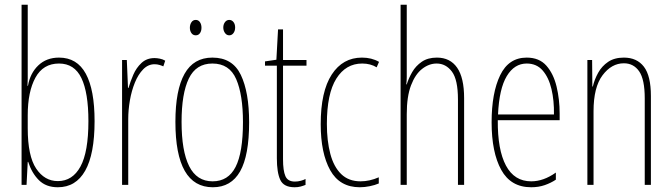

<svg xmlns="http://www.w3.org/2000/svg" viewBox="-20 -873 2835 810"><path d="M97 -574Q97 -558 97 -541Q97 -524 96 -511H98Q107 -564 141.5 -597Q176 -630 229 -630Q305 -630 342 -562Q379 -494 379 -362Q379 -223 339.5 -153Q300 -83 224 -83Q174 -83 144 -113Q114 -143 99 -190H97L92 -93H71V-853H97ZM229 -605Q162 -605 129.5 -545.5Q97 -486 97 -387V-332Q97 -215 132.5 -162Q168 -109 224 -109Q286 -109 319.5 -170.5Q353 -232 353 -362Q353 -482 323.5 -543.5Q294 -605 229 -605Z M632 -628Q642 -628 654.5 -625.5Q667 -623 677 -617L669 -593Q663 -596 653 -599Q643 -602 632 -602Q605 -602 584 -580.5Q563 -559 549 -524.5Q535 -490 528 -449.5Q521 -409 521 -370V-93H495V-620H515L520 -502H522Q530 -529 542.5 -558Q555 -587 577 -607.5Q599 -628 632 -628Z M1031 -357Q1031 -217 993 -150Q955 -83 878 -83Q720 -83 720 -359Q720 -493 758.5 -561.5Q797 -630 876 -630Q961 -630 996 -557Q1031 -484 1031 -357ZM746 -359Q746 -236 778 -172Q810 -108 877 -108Q943 -108 974 -169Q1005 -230 1005 -358Q1005 -473 976.5 -539Q948 -605 876 -605Q807 -605 776.5 -541.5Q746 -478 746 -359ZM781 -756Q781 -769 787.5 -779Q794 -789 806 -789Q817 -789 823.5 -779.5Q830 -770 830 -756Q830 -742 823.5 -733Q817 -724 806 -724Q794 -724 787.5 -733.5Q781 -743 781 -756ZM922 -757Q922 -770 929 -779.5Q936 -789 947 -789Q958 -789 965 -780Q972 -771 972 -757Q972 -743 965 -733.5Q958 -724 947 -724Q936 -724 929 -734Q922 -744 922 -757Z M1224 -107Q1237 -107 1249.5 -110.5Q1262 -114 1269 -118V-93Q1259 -89 1248 -86Q1237 -83 1223 -83Q1177 -83 1162.5 -114Q1148 -145 1148 -205V-596H1098V-614L1146 -621L1153 -749H1174V-620H1273V-596H1174V-201Q1174 -153 1184 -130Q1194 -107 1224 -107Z M1498 -83Q1413 -83 1373 -155Q1333 -227 1333 -349Q1333 -487 1379.5 -558.5Q1426 -630 1507 -630Q1548 -630 1579 -612L1569 -589Q1543 -605 1508 -605Q1439 -605 1399 -541.5Q1359 -478 1359 -350Q1359 -279 1373.5 -224Q1388 -169 1419.5 -138.5Q1451 -108 1501 -108Q1539 -108 1578 -125V-99Q1562 -92 1540 -87.5Q1518 -83 1498 -83Z M1696 -585Q1696 -562 1696 -548Q1696 -534 1694 -517H1696Q1704 -543 1719 -569Q1734 -595 1759.5 -612.5Q1785 -630 1823 -630Q1879 -630 1908.5 -587.5Q1938 -545 1938 -459V-93H1912V-453Q1912 -537 1886.5 -571Q1861 -605 1822 -605Q1790 -605 1761 -582.5Q1732 -560 1714 -513Q1696 -466 1696 -391V-93H1670V-853H1696Z M2202 -630Q2255 -630 2285 -596Q2315 -562 2328 -508Q2341 -454 2341 -394V-366H2080Q2079 -241 2114.5 -174.5Q2150 -108 2221 -108Q2273 -108 2325 -145V-115Q2304 -101 2278 -92Q2252 -83 2221 -83Q2135 -83 2094.5 -156.5Q2054 -230 2054 -357Q2054 -481 2090 -555.5Q2126 -630 2202 -630ZM2202 -605Q2150 -605 2118 -552Q2086 -499 2081 -390H2317Q2318 -449 2306.5 -497.5Q2295 -546 2269.5 -575.5Q2244 -605 2202 -605Z M2612 -630Q2667 -630 2696.5 -591.5Q2726 -553 2726 -468V-93H2700V-458Q2700 -538 2676.5 -572Q2653 -606 2612 -606Q2560 -606 2522 -555.5Q2484 -505 2484 -404V-93H2458V-620H2478L2479 -508H2481Q2488 -538 2503.5 -566Q2519 -594 2545.5 -612Q2572 -630 2612 -630Z"/></svg>

Font: Noto Sans Kannada UI ExtraCondensed Thin
Style: Regular
Weight: 100
Width: 2
Designer: Jelle Bosma - Monotype Design Team
Foundry: Monotype Imaging Inc.
Version: Version 2.005; ttfautohint (v1.8.4.7-5d5b)